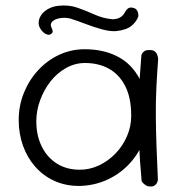

<svg xmlns="http://www.w3.org/2000/svg" viewBox="-20 -679 643 698"><path d="M268 -3Q218 -3 177.5 -21.5Q137 -40 108 -73Q79 -106 63.5 -149.5Q48 -193 48 -243Q48 -294 66.5 -340.5Q85 -387 118 -423Q151 -459 194.5 -479.5Q238 -500 288 -500Q356 -500 407.5 -473.5Q459 -447 488 -391.5Q517 -336 517 -250Q517 -200 497.5 -155.5Q478 -111 444 -77Q410 -43 365 -23.5Q320 -4 268 -3ZM270 -62Q307 -62 340.5 -78Q374 -94 400 -121Q426 -148 441.5 -183.5Q457 -219 457 -258Q457 -324 435 -366.5Q413 -409 375.5 -429.5Q338 -450 289 -450Q253 -450 220.5 -432Q188 -414 164 -383.5Q140 -353 126 -315Q112 -277 112 -238Q112 -187 131.5 -147Q151 -107 186.5 -84.5Q222 -62 270 -62ZM528 -1Q516 -1 509 -6Q502 -11 498.5 -15.5Q495 -20 495 -20Q488 -93 485 -167.5Q482 -242 484.5 -319.5Q487 -397 494 -478Q494 -478 496 -483Q498 -488 505 -493Q512 -498 526 -497Q537 -497 543 -492Q549 -487 551.5 -480Q554 -473 554.5 -468.5Q555 -464 555 -464Q551 -413 548.5 -361Q546 -309 546.5 -255.5Q547 -202 549 -145Q551 -88 554 -26Q554 -26 553.5 -22.5Q553 -19 550.5 -14Q548 -9 542.5 -5Q537 -1 528 -1ZM165 -555Q159 -551 151.5 -553.5Q144 -556 139.5 -560Q135 -564 135 -564Q121 -579 120.5 -594Q120 -609 129 -623Q138 -637 155 -646.5Q172 -656 193 -658Q230 -662 261.5 -651Q293 -640 324 -626Q355 -612 389 -609Q404 -609 415.5 -615Q427 -621 434 -634Q434 -634 436.5 -638.5Q439 -643 445 -648Q451 -653 462 -651Q472 -649 476 -644Q480 -639 481.5 -633.5Q483 -628 483 -624Q483 -620 483 -620Q477 -601 458.5 -585.5Q440 -570 403 -566Q382 -564 352 -572Q322 -580 291 -592Q260 -604 234 -612Q216 -616 198 -613Q180 -610 170.5 -601Q161 -592 167 -579Q167 -579 169 -574.5Q171 -570 171.5 -565Q172 -560 165 -555Z"/></svg>

Font: Sour Gummy Black ExtraLight
Style: Regular
Weight: 250
Version: Version 1.000